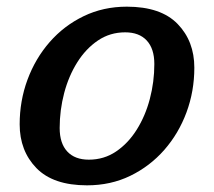

<svg xmlns="http://www.w3.org/2000/svg" viewBox="-20 -545 643 576"><path d="M360.5 -525Q462.5 -525 512.8 -473.2Q563 -421.5 563 -342Q563 -271.5 539.5 -208Q516 -144.5 472.8 -95.2Q429.5 -46 370.8 -17.5Q312 11 241 11Q139.5 11 89.2 -40.8Q39 -92.5 39 -172Q39 -242.5 62.5 -306Q86 -369.5 129 -418.8Q172 -468 231 -496.5Q290 -525 360.5 -525ZM246.5 -66Q292 -66 328.2 -90.5Q364.5 -115 390.2 -156Q416 -197 429.5 -248.2Q443 -299.5 443 -353Q443 -399 420.2 -423.5Q397.5 -448 355.5 -448Q310 -448 273.8 -423.5Q237.5 -399 211.8 -358Q186 -317 172.5 -265.8Q159 -214.5 159 -161Q159 -115 181.8 -90.5Q204.5 -66 246.5 -66Z"/></svg>

Font: Newsreader Caption Medium
Style: Italic
Weight: 500
Italic angle: -17°
Designer: Hugues Gentile
Foundry: Production Type
Version: Version 1.001